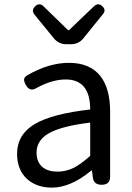

<svg xmlns="http://www.w3.org/2000/svg" viewBox="-20 -844 604 877"><path d="M217 13Q147 13 103 -27Q58 -69 58 -141Q58 -229 138 -277Q217 -324 392 -344Q392 -481 280 -481Q218 -481 147 -442Q116 -423 98 -456Q89 -472 90 -482Q91 -492 106 -501Q204 -557 295 -557Q391 -557 439 -496Q483 -439 483 -334V-167V-37Q483 0 444 0Q408 0 404 -34L400 -65H397Q303 13 217 13ZM243 -60Q281 -60 318 -78Q350 -95 392 -132V-208V-284Q259 -268 201 -234Q147 -202 147 -147Q147 -103 175 -80Q200 -60 243 -60ZM283 -642Q248 -642 226 -669L137 -778Q122 -798 141 -815.5Q160 -833 178 -816L291 -706H295L410 -816Q429 -833 447.5 -815.5Q466 -798 450 -779L402 -720L361 -669Q339 -642 304 -642Z"/></svg>

Font: GenSenRounded TW R
Style: Regular
Weight: 400
Version: Version 1.501;PS 1;hotconv 16.6.51;makeotf.lib2.5.65220